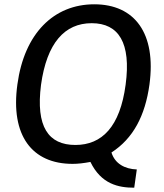

<svg xmlns="http://www.w3.org/2000/svg" viewBox="-20 -753 764 894"><path d="M61 -360C28 -122 129 10 318 10C343 10 369 7 401 1C451 104 531 121 605 121L617 36C561 34 515 9 499 -43C600 -108 656 -214 676 -360C708 -597 608 -733 419 -733C230 -733 93 -597 61 -360ZM171 -358C198 -553 281 -645 407 -645C533 -645 591 -553 565 -359C539 -163 455 -78 331 -78C205 -78 146 -163 171 -358Z"/></svg>

Font: United Sans Medium
Style: Italic
Weight: 500
Italic angle: -8°
Designer: Pablo Impallari, Rodrigo Fuenzalida (Modified by Dan O. Williams)
Version: Version 1.000;PS 001.000;hotconv 1.0.88;makeotf.lib2.5.64775